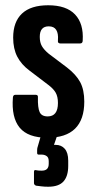

<svg xmlns="http://www.w3.org/2000/svg" viewBox="-20 -517 366 729"><path d="M160 6Q86 6 54.5 -32.5Q23 -71 29 -147Q30 -157 38 -157H116Q125 -157 124 -147Q123 -108 130.5 -91.5Q138 -75 161 -75Q200 -75 200 -126Q200 -150 191.5 -165Q183 -180 163 -195L92 -249Q61 -272 45.5 -302Q30 -332 30 -374Q30 -434 63.5 -465.5Q97 -497 163 -497Q232 -497 265 -462Q298 -427 294 -363Q294 -352 284 -352H209Q205 -352 202 -354.5Q199 -357 200 -365Q202 -390 193.5 -403.5Q185 -417 165 -417Q131 -417 131 -377Q131 -356 139 -342Q147 -328 165 -313L234 -261Q269 -234 284.5 -205Q300 -176 300 -131Q300 -63 265 -28.5Q230 6 160 6ZM163 192Q149 192 137 190.5Q125 189 117 188Q109 185 109 178V136Q109 127 116 129Q120 130 125.5 130.5Q131 131 138 131Q152 131 158.5 124.5Q165 118 165 105V95Q165 81 157 75.5Q149 70 138 70H127Q121 70 121 64Q121 59 121 53.5Q121 48 122 44L144 -32Q147 -39 153 -39H199Q209 -39 206 -28L185 33H191Q213 33 226 48Q239 63 239 93V113Q239 152 221 172Q203 192 163 192Z"/></svg>

Font: Sofia Sans Extra Condensed
Style: Bold
Weight: 700
Designer: Botio Nikoltchev, Ani Petrova
Foundry: lettersoup
Version: Version 4.101